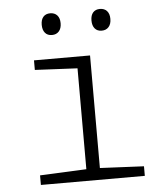

<svg xmlns="http://www.w3.org/2000/svg" viewBox="-52 -772 704 819"><g transform="rotate(-5 300.0 -363.0)"><path d="M90 -41 289 -50V-482L107 -491V-532H347V-50L535 -41V0H90ZM153 -680Q153 -702 163.5 -714Q174 -726 193 -726Q212 -726 223 -714Q234 -702 234 -680Q234 -658 223 -645.5Q212 -633 193 -633Q174 -633 163.5 -645.5Q153 -658 153 -680ZM366 -680Q366 -702 376.5 -714Q387 -726 406 -726Q425 -726 436 -714Q447 -702 447 -680Q447 -658 436 -645.5Q425 -633 406 -633Q387 -633 376.5 -645.5Q366 -658 366 -680Z"/></g></svg>

Font: Noto Sans Mono UI Light
Style: Regular
Weight: 300
Monospace: yes
Designer: Monotype Design team
Foundry: Monotype Imaging Inc.
Version: Version 1.000